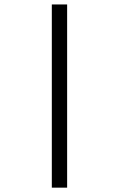

<svg xmlns="http://www.w3.org/2000/svg" viewBox="-20 -654 540 870"><path d="M284.2 -633.8V196.3H214.8V-633.8Z"/></svg>

Font: BabelStone Xiangqi Colour
Style: Regular
Weight: 400
Designer: Andrew West
Foundry: BabelStone
Version: Version 11.001 November 01, 2021